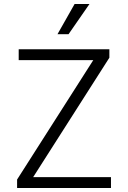

<svg xmlns="http://www.w3.org/2000/svg" viewBox="-20 -935 637 955"><path d="M65 -42 444 -636H73V-690H524V-648L145 -54H532V0H65ZM266 -765 351 -915H425L321 -765Z"/></svg>

Font: Radio Canada Light
Style: Regular
Weight: 300
Designer: Charles Daoud, Etienne Aubert Bonn, Alexandre Saumier Demers, Jacques Le Bailly
Foundry: Radio-Canada
Version: Version 2.104;gftools[0.9.28.dev5+ged2979d]